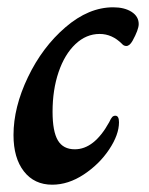

<svg xmlns="http://www.w3.org/2000/svg" viewBox="-20 -496 407 526"><path d="M17 -126Q17 -202 56.5 -284.5Q96 -367 159.5 -421.5Q223 -476 290 -476Q321 -476 340.5 -463.5Q360 -451 360 -430Q360 -415 343 -384Q335 -370 326 -370Q319 -370 314 -376Q287 -403 253 -403Q216 -403 186.5 -375Q157 -347 140.5 -298.5Q124 -250 124 -190Q124 -136 138.5 -111.5Q153 -87 185 -87Q238 -87 279 -161Q284 -172 287.5 -175.5Q291 -179 296 -179Q306 -179 306 -161Q306 -127 279 -86.5Q252 -46 209.5 -18Q167 10 123 10Q74 10 45.5 -26.5Q17 -63 17 -126Z"/></svg>

Font: Charm
Style: Bold
Weight: 700
Designer: Katatrad Aksorn Co.,Ltd.
Foundry: Cadson Demak Co.,Ltd.
Version: Version 1.001